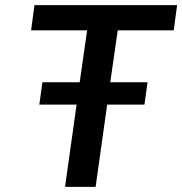

<svg xmlns="http://www.w3.org/2000/svg" viewBox="-20 -727 709 747"><path d="M352 0 397 -320H542L554 -407H409L438 -609H656L669 -707H114L101 -609H319L290 -407H145L133 -320H278L233 0Z"/></svg>

Font: Brisa Sans Medium
Style: Italic
Weight: 600
Italic angle: -8°
Designer: Dalton Maag Ltd
Foundry: Dalton Maag Ltd
Version: Version 1.101;July 10, 2019;FontCreator 11.5.0.2425 64-bit